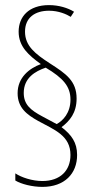

<svg xmlns="http://www.w3.org/2000/svg" viewBox="-20 -780 370 752"><path d="M49 -415C49 -358 85 -331 130 -306C194 -271 256 -249 256 -173C256 -112 216 -71 146 -71C106 -71 64 -85 40 -101V-73C63 -59 106 -48 146 -48C233 -48 282 -100 282 -173C282 -222 260 -252 221 -282C253 -306 280 -338 280 -394C280 -463 239 -491 175 -532C118 -569 78 -600 78 -656C78 -711 117 -738 172 -738C210 -738 241 -724 257 -714L270 -734C246 -749 210 -760 172 -760C92 -760 53 -714 53 -656C53 -597 93 -563 140 -529C94 -512 49 -476 49 -415ZM73 -416C73 -475 118 -501 159 -515C228 -474 256 -441 256 -390C256 -337 226 -307 202 -294L146 -324C99 -349 73 -371 73 -416Z"/></svg>

Font: Noto Sans Arabic ExtCond Thin
Style: Regular
Weight: 100
Width: 2
Designer: Monotype Design Team, Nadine Chahine, Nizar Qandah and Khaled Hosny
Foundry: Monotype Imaging Inc.
Version: Version 2.012